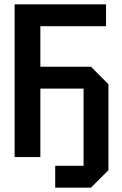

<svg xmlns="http://www.w3.org/2000/svg" viewBox="-20 -720 559 880"><path d="M47 0V-700H466V-600H165V-414H397L477 -334V60L397 140H233V40H363V-314H165V0Z"/></svg>

Font: Tektur SemiCondensed Medium
Style: Regular
Weight: 500
Width: 4
Designer: Adam Jagosz
Foundry: Adam Jagosz
Version: Version 1.005;gftools[0.9.30]